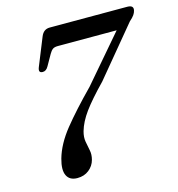

<svg xmlns="http://www.w3.org/2000/svg" viewBox="-106 -792 827 894"><g transform="rotate(-15 307.5 -345.0)"><path d="M244.5 -54Q237 -26 214 -7.8Q191 10.5 158 10.5Q121 10.5 107.5 -17Q94 -44.5 108.5 -96.5Q127 -162.5 181 -229.8Q235 -297 322.5 -386L512 -607H228.5Q212 -607 203.5 -600.8Q195 -594.5 187 -580.5L157.5 -528.5Q146.5 -508 129 -508.5Q107 -509 117.5 -535L171.5 -668.5Q184 -700 214 -700H587.5Q620.5 -700 613.5 -674Q611.5 -665 604.8 -655Q598 -645 582 -631L385.5 -394Q319.5 -326 286.5 -280.8Q253.5 -235.5 241.5 -193Q234 -166 238 -143.5Q242 -121 246.5 -99.5Q251 -78 244.5 -54Z"/></g></svg>

Font: Fraunces 72pt Soft
Style: Italic
Weight: 400
Italic angle: -16°
Version: Version 1.000;[b76b70a41]